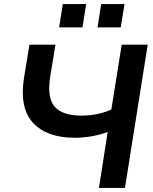

<svg xmlns="http://www.w3.org/2000/svg" viewBox="-20 -925 752 945"><path d="M467 0 510 -276Q479 -263 435 -255Q391 -247 347 -247Q211 -247 143 -320Q75 -393 98 -541L125 -705H253L227 -547Q211 -444 249 -400Q287 -356 381 -356Q419 -356 455.5 -363Q492 -370 528 -386L579 -705H707L595 0ZM460 -790 478 -905H593L574 -790ZM271 -790 289 -905H404L386 -790Z"/></svg>

Font: Mulish
Style: Bold Italic
Weight: 700
Italic angle: -9°
Designer: Vernon Adams
Foundry: Vernon Adams
Version: Version 3.603; ttfautohint (v1.8.3)